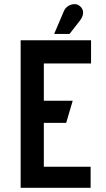

<svg xmlns="http://www.w3.org/2000/svg" viewBox="-20 -891 505 911"><path d="M410 0V-100H188V-308H294L325 -413H188V-590H412V-700H78V0ZM310 -730 359 -793C386 -827 374 -856 350 -868C334 -876 297 -871 283 -838L237 -730Z"/></svg>

Font: Advent Pro
Style: Bold
Weight: 700
Designer: Andreas Kalpakidis
Foundry: Andreas Kalpakidis
Version: Version 2.002 2008